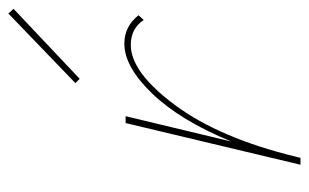

<svg xmlns="http://www.w3.org/2000/svg" viewBox="-156 -564 720 447"><g transform="rotate(-90 203.5 -340.0)"><path d="M407 -668 244 -514 234 -524 396 -680ZM326 -410Q366 -410 392 -377L381 -365Q361 -395 323 -395Q259 -395 182.5 -291.5Q106 -188 63 -12L60 0H44L141 -407H157L98 -161Q147 -280 209.5 -345Q272 -410 326 -410Z"/></g></svg>

Font: EauTestInfant Thin
Style: Italic
Weight: 250
Italic angle: -12°
Designer: Christian Thalmann (Catharsis Fonts)
Version: Version 0.001;PS 000.001;hotconv 1.0.88;makeotf.lib2.5.64775